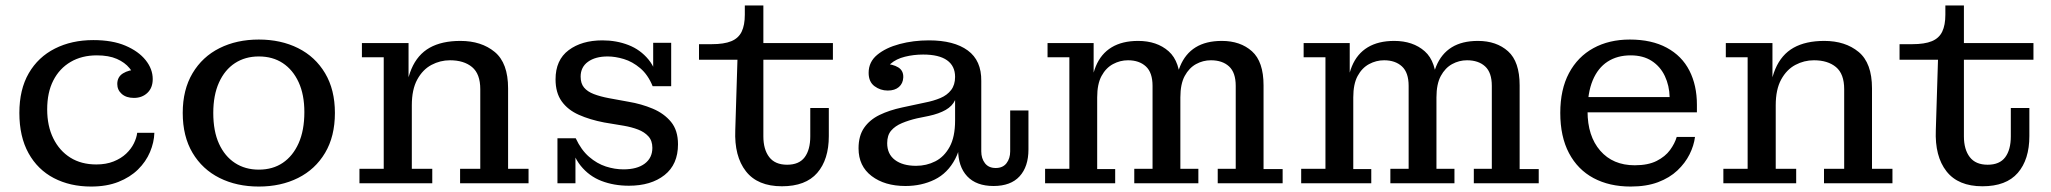

<svg xmlns="http://www.w3.org/2000/svg" viewBox="-20 -672 7521 704"><path d="M314 12Q237 12 177.5 -19Q118 -50 84.5 -110.5Q51 -171 51 -258Q51 -344 85.5 -403.5Q120 -463 181.5 -494Q243 -525 322 -525L335 -469Q280 -469 239 -445Q198 -421 175.5 -377Q153 -333 153 -271Q153 -210 175.5 -164.5Q198 -119 238 -94Q278 -69 333 -69Q369 -69 396.5 -80Q424 -91 442.5 -108.5Q461 -126 471 -146.5Q481 -167 483 -185H546Q545 -150 530 -114.5Q515 -79 486 -50.5Q457 -22 414 -5Q371 12 314 12ZM471 -313Q443 -313 426.5 -327.5Q410 -342 410 -364Q410 -390 431 -403Q452 -416 484 -417L481 -378Q472 -401 455 -422Q438 -443 408.5 -456Q379 -469 335 -469L322 -525Q392 -525 440 -504.5Q488 -484 514 -451.5Q540 -419 540 -382Q540 -350 520.5 -331.5Q501 -313 471 -313Z M929 12Q848 12 785 -19.5Q722 -51 686 -111.5Q650 -172 650 -258Q650 -343 686 -403.5Q722 -464 785 -495.5Q848 -527 929 -527Q1010 -527 1073 -495.5Q1136 -464 1172 -403.5Q1208 -343 1208 -258Q1208 -172 1172 -111.5Q1136 -51 1073 -19.5Q1010 12 929 12ZM929 -50Q980 -50 1017 -75Q1054 -100 1075 -147Q1096 -194 1096 -261Q1096 -325 1075 -370.5Q1054 -416 1017 -440.5Q980 -465 929 -465Q879 -465 841.5 -440.5Q804 -416 783 -369.5Q762 -323 762 -258Q762 -191 783 -145Q804 -99 841.5 -74.5Q879 -50 929 -50Z M1667 0V-53H1741V-345Q1741 -401 1711 -426Q1681 -451 1630 -451Q1594 -451 1562 -434Q1530 -417 1510 -380.5Q1490 -344 1490 -286H1466Q1466 -366 1488.5 -419Q1511 -472 1555.5 -497Q1600 -522 1668 -522Q1745 -522 1794 -481.5Q1843 -441 1843 -348V-53H1918V0ZM1298 0V-53H1387V-462H1307V-514H1478V-333L1490 -335V-53H1565V0Z M2286 9Q2231 9 2185.5 -8.5Q2140 -26 2109 -64.5Q2078 -103 2068 -165H2091Q2111 -122 2140 -97Q2169 -72 2201.5 -61.5Q2234 -51 2266 -51Q2316 -51 2344 -72Q2372 -93 2372 -130Q2372 -156 2357.5 -172Q2343 -188 2319.5 -197Q2296 -206 2267 -211L2195 -223Q2143 -233 2102.5 -251Q2062 -269 2039.5 -300.5Q2017 -332 2017 -381Q2017 -452 2065 -488Q2113 -524 2189 -524Q2240 -524 2284 -507Q2328 -490 2358 -453.5Q2388 -417 2396 -356H2373Q2356 -398 2327.5 -422Q2299 -446 2267.5 -455.5Q2236 -465 2208 -465Q2163 -465 2136 -445.5Q2109 -426 2109 -391Q2109 -366 2121.5 -351Q2134 -336 2157.5 -327Q2181 -318 2213 -312L2284 -299Q2332 -291 2373.5 -273.5Q2415 -256 2440.5 -225Q2466 -194 2466 -143Q2466 -69 2416.5 -30Q2367 9 2286 9ZM2024 0V-165H2068L2090 -131V0ZM2396 -356 2375 -390V-515H2441V-356Z M2847 11Q2758 11 2715 -44Q2672 -99 2676 -195L2684 -453H2543V-510H2589Q2635 -510 2661.5 -521Q2688 -532 2699.5 -556Q2711 -580 2711 -618V-652H2779V-172Q2779 -124 2800.5 -96Q2822 -68 2866 -68Q2910 -68 2930.5 -95.5Q2951 -123 2951 -172V-276H3019V-173Q3019 -87 2976.5 -38Q2934 11 2847 11ZM2779 -453V-514H3034V-453Z M3235 -340Q3208 -340 3186.5 -356Q3165 -372 3165 -405Q3165 -445 3196.5 -471Q3228 -497 3278.5 -510.5Q3329 -524 3386 -524Q3478 -524 3528.5 -487Q3579 -450 3578 -375L3482 -390Q3482 -430 3452.5 -451Q3423 -472 3365 -472Q3330 -472 3298 -464Q3266 -456 3246 -438.5Q3226 -421 3223 -391L3222 -438Q3254 -437 3273.5 -425Q3293 -413 3292 -388Q3291 -366 3276 -353Q3261 -340 3235 -340ZM3623 10Q3560 10 3526.5 -25.5Q3493 -61 3493 -125V-159H3482V-305H3476L3482 -349V-390L3578 -375V-117Q3578 -91 3591.5 -73.5Q3605 -56 3631 -56Q3657 -56 3670.5 -73.5Q3684 -91 3684 -117V-267H3751V-124Q3751 -61 3718.5 -25.5Q3686 10 3623 10ZM3300 10Q3224 10 3176 -26.5Q3128 -63 3128 -128Q3128 -174 3148.5 -203.5Q3169 -233 3205 -250.5Q3241 -268 3288 -278L3372 -296Q3403 -302 3428 -312.5Q3453 -323 3467.5 -342Q3482 -361 3482 -390L3485 -305H3482Q3472 -283 3447.5 -269Q3423 -255 3386 -247L3342 -238Q3312 -231 3287 -220.5Q3262 -210 3247.5 -193Q3233 -176 3233 -147Q3233 -107 3261.5 -85.5Q3290 -64 3339 -64Q3377 -64 3409.5 -80.5Q3442 -97 3462 -133.5Q3482 -170 3482 -230L3510 -227Q3510 -142 3482.5 -89.5Q3455 -37 3407 -13.5Q3359 10 3300 10Z M3812 0V-53H3901V-462H3821V-514H3990V-339L4003 -341V-52H4069V0ZM4139 0V-53H4206V-357Q4206 -406 4181.5 -428.5Q4157 -451 4116 -451Q4087 -451 4061 -437Q4035 -423 4019 -393.5Q4003 -364 4003 -315H3979Q3979 -383 3998 -429Q4017 -475 4056 -498.5Q4095 -522 4153 -522Q4222 -522 4265 -484Q4308 -446 4308 -359V-53H4374V0ZM4445 0V-53H4511V-357Q4511 -406 4486.5 -428.5Q4462 -451 4420 -451Q4391 -451 4365.5 -437Q4340 -423 4324 -393.5Q4308 -364 4308 -315H4288Q4288 -383 4307 -429Q4326 -475 4364 -498.5Q4402 -522 4460 -522Q4528 -522 4570.5 -484Q4613 -446 4613 -359V-52H4683V0Z M4751 0V-53H4840V-462H4760V-514H4929V-339L4942 -341V-52H5008V0ZM5078 0V-53H5145V-357Q5145 -406 5120.5 -428.5Q5096 -451 5055 -451Q5026 -451 5000 -437Q4974 -423 4958 -393.5Q4942 -364 4942 -315H4918Q4918 -383 4937 -429Q4956 -475 4995 -498.5Q5034 -522 5092 -522Q5161 -522 5204 -484Q5247 -446 5247 -359V-53H5313V0ZM5384 0V-53H5450V-357Q5450 -406 5425.5 -428.5Q5401 -451 5359 -451Q5330 -451 5304.5 -437Q5279 -423 5263 -393.5Q5247 -364 5247 -315H5227Q5227 -383 5246 -429Q5265 -475 5303 -498.5Q5341 -522 5399 -522Q5467 -522 5509.5 -484Q5552 -446 5552 -359V-52H5622V0Z M5959 12Q5881 12 5823 -19Q5765 -50 5733 -110.5Q5701 -171 5701 -258Q5701 -344 5733 -404Q5765 -464 5822.5 -495.5Q5880 -527 5956 -527L5959 -469Q5910 -469 5874.5 -446Q5839 -423 5820 -377.5Q5801 -332 5801 -264Q5801 -173 5847.5 -119.5Q5894 -66 5974 -66Q6023 -66 6054.5 -82Q6086 -98 6103.5 -122Q6121 -146 6128 -170H6195Q6191 -138 6175 -106Q6159 -74 6130.5 -47Q6102 -20 6059.5 -4Q6017 12 5959 12ZM5749 -260V-316H6102L6202 -288V-260ZM6102 -316Q6101 -358 6084.5 -393Q6068 -428 6036.5 -448.5Q6005 -469 5959 -469L5956 -527Q6036 -527 6091.5 -497Q6147 -467 6174.5 -413Q6202 -359 6202 -288Z M6668 0V-53H6742V-345Q6742 -401 6712 -426Q6682 -451 6631 -451Q6595 -451 6563 -434Q6531 -417 6511 -380.5Q6491 -344 6491 -286H6467Q6467 -366 6489.5 -419Q6512 -472 6556.5 -497Q6601 -522 6669 -522Q6746 -522 6795 -481.5Q6844 -441 6844 -348V-53H6919V0ZM6299 0V-53H6388V-462H6308V-514H6479V-333L6491 -335V-53H6566V0Z M7249 11Q7160 11 7117 -44Q7074 -99 7078 -195L7086 -453H6945V-510H6991Q7037 -510 7063.5 -521Q7090 -532 7101.5 -556Q7113 -580 7113 -618V-652H7181V-172Q7181 -124 7202.5 -96Q7224 -68 7268 -68Q7312 -68 7332.5 -95.5Q7353 -123 7353 -172V-276H7421V-173Q7421 -87 7378.5 -38Q7336 11 7249 11ZM7181 -453V-514H7436V-453Z"/></svg>

Font: Montagu Slab 24pt
Style: Regular
Weight: 400
Designer: Florian Karsten
Foundry: Florian Karsten
Version: Version 1.000